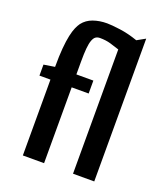

<svg xmlns="http://www.w3.org/2000/svg" viewBox="-137 -840 810 935"><g transform="rotate(20 268.0 -372.5)"><path d="M461 0H351V-644Q328 -652 303.5 -659Q279 -666 249 -666Q236 -666 227 -660Q218 -654 212 -638Q206 -622 203.5 -595Q201 -568 201 -526V-460H289V-393H201V0H91V-393H34V-450L91 -459Q91 -516 94.5 -556Q98 -596 104 -623.5Q110 -651 117.5 -668Q125 -685 133 -696Q153 -722 185.5 -733.5Q218 -745 257 -745Q280 -745 325 -739Q370 -733 418 -716L461 -740Z"/></g></svg>

Font: Quattrocento Sans
Style: Bold
Weight: 700
Designer: Pablo Impallari
Foundry: Pablo Impallari, Igino Marini, Brenda Gallo
Version: Version 2.000